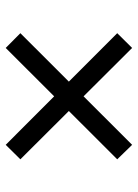

<svg xmlns="http://www.w3.org/2000/svg" viewBox="78 -630 496 692"><g transform="rotate(90 326.0 -284.0)"><path d="M502 -56.6 99.6 -458.5 152.8 -512.2 554.2 -109.4ZM152.8 -56.6 99.6 -109.4 502 -512.2 554.2 -458.5Z"/></g></svg>

Font: V-Inter
Style: Regular-375
Weight: 375
Designer: Rasmus Andersson
Foundry: rsms
Version: Version 4.000;git-4146feb